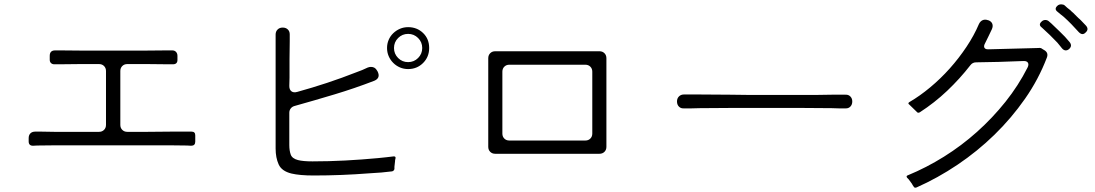

<svg xmlns="http://www.w3.org/2000/svg" viewBox="-20 -846 5040 884"><path d="M112 -195V-210Q112 -224 120 -232Q128 -240 142 -240H171Q197 -239 229 -239Q261 -239 300 -239H436Q450 -239 459 -248Q468 -257 468 -271V-519Q468 -533 459 -542Q450 -551 436 -551H347L253 -550H230Q221 -550 215 -555.5Q209 -561 209 -571V-589Q209 -614 234 -614H258L365 -613H640L748 -614H773Q784 -614 790.5 -607Q797 -600 797 -589V-570Q797 -550 776 -550H755L660 -551H566Q552 -551 543 -542Q534 -533 534 -519V-271Q534 -257 543 -248Q552 -239 566 -239H660L768 -240H862Q879 -240 879 -223V-194Q879 -175 860 -175L841 -176L757 -177H242L152 -176L132 -175Q112 -175 112 -195Z M1859 -528Q1839 -528 1821.5 -535.5Q1804 -543 1790.5 -556.5Q1777 -570 1769.5 -587.5Q1762 -605 1762 -625Q1762 -645 1769.5 -662.5Q1777 -680 1790.5 -693Q1804 -706 1821.5 -713.5Q1839 -721 1859 -721Q1900 -721 1928 -694Q1956 -667 1956 -625Q1956 -584 1928 -556Q1900 -528 1859 -528ZM1424 -38Q1360 -38 1322 -47Q1277 -58 1263 -89Q1249 -120 1249 -162V-687Q1249 -701 1258 -710Q1267 -719 1281 -719H1282Q1296 -719 1305 -710.5Q1314 -702 1314 -688V-656L1313 -575V-489L1312 -450Q1312 -433 1322 -425.5Q1332 -418 1349 -423Q1418 -442 1486 -464.5Q1554 -487 1620 -513Q1634 -518 1647.5 -523.5Q1661 -529 1673 -535Q1681 -538 1688 -538Q1707 -538 1716 -521L1718 -518Q1734 -487 1703 -474Q1612 -439 1520.5 -411.5Q1429 -384 1336 -358Q1325 -355 1318.5 -346.5Q1312 -338 1312 -327V-178Q1312 -153 1318.5 -134.5Q1325 -116 1352 -109Q1375 -103 1419 -103Q1494 -103 1569.5 -107Q1645 -111 1720 -118Q1740 -120 1758.5 -122Q1777 -124 1793 -126Q1803 -126 1801 -117L1799 -108V-105L1796 -78V-68Q1794 -59 1785 -57Q1740 -51 1680 -48Q1616 -43 1552 -40.5Q1488 -38 1424 -38ZM1859 -560Q1886 -560 1905 -579Q1924 -598 1924 -625Q1924 -652 1905 -671Q1886 -690 1859 -690Q1832 -690 1813 -671Q1794 -652 1794 -625Q1794 -598 1813 -579Q1832 -560 1859 -560Z M2228 -170V-578Q2228 -592 2237 -601Q2246 -610 2260 -610H2740Q2754 -610 2763 -601Q2772 -592 2772 -578V-170Q2772 -156 2763 -147Q2754 -138 2740 -138H2260Q2246 -138 2237 -147Q2228 -156 2228 -170ZM2325 -199H2675Q2689 -199 2698 -208Q2707 -217 2707 -231V-516Q2707 -530 2698 -539Q2689 -548 2675 -548H2325Q2311 -548 2302 -539Q2293 -530 2293 -516V-231Q2293 -217 2302 -208Q2311 -199 2325 -199Z M3097 -379Q3097 -393 3106 -402Q3115 -411 3129 -411H3196L3340 -410Q3380 -409 3421 -409Q3462 -409 3505 -409H3669Q3709 -409 3744 -409Q3779 -409 3810 -410H3872Q3886 -411 3895 -402Q3904 -393 3904 -379Q3904 -364 3895 -355Q3886 -346 3872 -347Q3858 -347 3842.5 -347Q3827 -347 3810 -348L3671 -349H3347L3202 -348Q3181 -347 3163 -347Q3145 -347 3129 -347Q3115 -346 3106 -355Q3097 -364 3097 -379Z M4947 -698Q4930 -717 4913 -734.5Q4896 -752 4877 -769Q4869 -775 4862.5 -780.5Q4856 -786 4850 -791Q4832 -804 4848 -819Q4855 -826 4866 -826Q4876 -826 4882 -821Q4887 -816 4893.5 -810.5Q4900 -805 4908 -799Q4911 -796 4914 -793Q4917 -790 4921 -787L4945 -763Q4949 -760 4952 -757Q4955 -754 4958 -751Q4964 -745 4969.5 -739Q4975 -733 4980 -728Q4995 -711 4978 -696Q4971 -689 4964 -689Q4956 -689 4947 -698ZM4186 12 4181 5V4L4180 3V2L4164 -20L4157 -27Q4150 -36 4160 -39Q4245 -74 4326 -124.5Q4407 -175 4478.5 -239Q4550 -303 4609.5 -377.5Q4669 -452 4711 -535Q4718 -549 4712.5 -557.5Q4707 -566 4691 -565L4578 -561L4474 -559Q4458 -559 4448 -546Q4399 -483 4341 -428Q4283 -373 4215 -329Q4206 -324 4201 -331L4166 -365Q4162 -367 4162.5 -370.5Q4163 -374 4167 -376Q4215 -404 4263 -444Q4311 -484 4353 -531Q4395 -578 4430 -630.5Q4465 -683 4487 -735Q4493 -748 4504 -753Q4515 -758 4529 -753H4530Q4544 -748 4548.5 -737Q4553 -726 4547 -712Q4539 -695 4531.5 -679.5Q4524 -664 4516 -648Q4508 -634 4512.5 -626Q4517 -618 4533 -619L4761 -625Q4772 -627 4780 -620L4790 -614Q4808 -602 4800 -581Q4762 -481 4699.5 -391.5Q4637 -302 4558.5 -225.5Q4480 -149 4388.5 -87.5Q4297 -26 4200 17Q4190 21 4186 12ZM4870 -623Q4865 -630 4859.5 -636Q4854 -642 4848 -650Q4831 -668 4813.5 -685Q4796 -702 4777 -719Q4759 -732 4776 -747Q4783 -754 4793 -754Q4802 -754 4809 -748Q4815 -743 4821 -737.5Q4827 -732 4834 -725Q4847 -713 4859 -701Q4871 -689 4883 -677Q4895 -664 4904 -653Q4919 -635 4902 -620Q4895 -614 4887 -614Q4878 -614 4870 -623Z"/></svg>

Font: Higure Gothic
Style: Regular
Weight: 400
Designer: Yoshimichi Ohira
Foundry: Positype
Version: Version 1.000